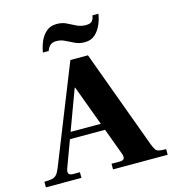

<svg xmlns="http://www.w3.org/2000/svg" viewBox="-125 -982 986 1086"><g transform="rotate(-15 367.5 -438.5)"><path d="M9 0V-33Q37 -33 53.5 -36.5Q70 -40 80.5 -51.5Q91 -63 101 -88L329 -660H432L644 -83Q653 -60 660 -49.5Q667 -39 681 -36Q695 -33 722 -33V0H402V-33H451Q471 -33 476 -43.5Q481 -54 473 -75L315 -502H312L153 -72Q146 -51 152 -42Q158 -33 179 -33H217V0ZM191 -228V-267H433V-228ZM434 -736Q404 -736 378.5 -748Q353 -760 329.5 -772Q306 -784 280 -784Q255 -784 242 -771Q229 -758 224 -741H190Q195 -773 208 -804Q221 -835 245 -856Q269 -877 307 -877Q338 -877 362.5 -865Q387 -853 411.5 -840.5Q436 -828 466 -828Q491 -828 501.5 -839Q512 -850 515 -872H550Q546 -842 532.5 -810.5Q519 -779 495.5 -757.5Q472 -736 434 -736Z"/></g></svg>

Font: Frank Ruhl Libre Black
Style: Regular
Weight: 900
Designer: Yanek Iontef
Foundry: Fontef
Version: Version 6.004